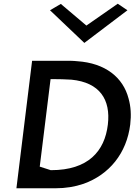

<svg xmlns="http://www.w3.org/2000/svg" viewBox="-20 -1019 724 1029"><path d="M248 -964 432 -789 663 -964 611 -999 443 -882 306 -998ZM278 -10C331 -10 381 -18 428 -34C565 -83 659 -197 678 -352C684 -403 681 -449 669 -491C640 -603 546 -681 393 -691C383 -692 371 -693 362 -693H152L68 -10ZM254 -107H252L193 -126L251 -595H262C296 -595 330 -594 363 -592C515 -577 574 -485 558 -351C541 -209 453 -107 254 -107Z"/></svg>

Font: Bluebird
Style: LiExtObl
Weight: 300
Designer: Jasper
Foundry: Cannot Into Space Fonts
Version: Version 0.98